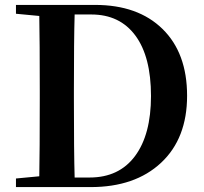

<svg xmlns="http://www.w3.org/2000/svg" viewBox="-20 -762 830 782"><path d="M284 -39H345Q465 -39 530 -126.5Q595 -214 595 -371Q595 -531 531.5 -617Q468 -703 352 -703H284Q281 -602 281 -392V-359Q281 -141 284 -39ZM45 -742H367Q542 -742 642 -644Q742 -546 742 -372Q742 -198 636 -99Q530 0 349 0H45V-35L140 -44Q142 -143 142 -359V-392Q142 -596 140 -697L45 -706Z"/></svg>

Font: Swei Spring CJKtc
Style: Bold
Weight: 700
Version: Version 1.021